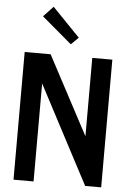

<svg xmlns="http://www.w3.org/2000/svg" viewBox="-65 -1061 750 1108"><g transform="rotate(5 310.5 -507.0)"><path d="M143.6 -954.1 200.2 -1014.2 359.9 -849.1 317.4 -807.1ZM447.8 -285.6V-739.7H564V0H471.2L172.4 -567.4V0H56.2V-739.7H206.5Z"/></g></svg>

Font: News Cycle
Style: Bold
Weight: 700
Version: Version 0.5.1